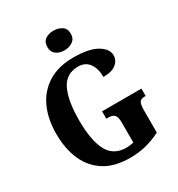

<svg xmlns="http://www.w3.org/2000/svg" viewBox="-217 -1073 1130 1221"><g transform="rotate(-30 348.0 -462.5)"><path d="M381 10Q268 10 194.5 -36Q121 -82 84.5 -164.5Q48 -247 48 -358Q48 -466 86 -548.5Q124 -631 199 -677.5Q274 -724 384 -724Q498 -724 556 -690Q614 -656 614 -608Q614 -572 583.5 -546.5Q553 -521 489 -521Q489 -583 461.5 -621Q434 -659 382 -659Q293 -659 255 -581.5Q217 -504 217 -358Q217 -213 257 -135.5Q297 -58 393 -58Q418 -58 445 -65V-211Q445 -251 432 -266.5Q419 -282 387 -282H372V-336H661V-282H653Q625 -282 615.5 -266Q606 -250 606 -207V-45Q551 -17 496 -3.5Q441 10 381 10ZM360 -791Q324 -791 299.5 -809Q275 -827 275 -863Q275 -901 299.5 -918Q324 -935 360 -935Q395 -935 421 -918Q447 -901 447 -863Q447 -827 421 -809Q395 -791 360 -791Z"/></g></svg>

Font: Noto Serif Tamil Condensed ExtraBold
Style: Regular
Weight: 800
Width: 3
Designer: Indian Type Foundry, Tom Grace, and the Monotype Design Team
Foundry: Monotype Imaging Inc.
Version: Version 2.004; ttfautohint (v1.8.4.7-5d5b)